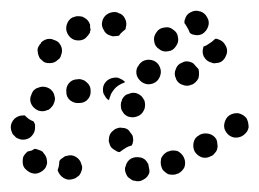

<svg xmlns="http://www.w3.org/2000/svg" viewBox="-37 -309 481 356"><path d="M229 24Q221 29 212 26H211Q207 25 204 22Q200 20 198 16Q196 12 195 8Q194 3 196 -1Q198 -10 206 -15Q214 -19 223 -17H224Q228 -16 232 -13Q235 -10 237 -6Q238 -6 238 -5Q238 -5 238 -4Q239 1 240 6Q240 7 240 8Q240 10 240 11Q237 20 229 24ZM86 -20H87Q96 -23 104 -18Q112 -13 114 -4Q116 0 115 5Q114 9 112 13Q110 17 106 19Q103 22 98 23Q89 26 81 21Q73 16 70 7Q70 7 70 7Q70 6 70 6Q73 -2 73 -10Q75 -14 79 -16Q82 -19 86 -20ZM305 1Q308 -8 304 -17Q302 -21 299 -24Q296 -27 292 -29Q288 -30 283 -30Q279 -30 275 -28H274Q270 -26 267 -23Q264 -20 262 -16Q261 -11 261 -7Q261 -2 263 2Q264 6 268 9Q271 12 275 14Q279 15 284 15Q288 15 292 13H293Q301 9 305 1ZM35 -31Q31 -33 27 -33Q24 -31 22 -30Q18 -29 14 -28Q13 -27 13 -27Q12 -26 11 -25Q8 -22 6 -18Q5 -13 5 -9Q5 -4 7 0Q9 4 13 7Q20 13 29 13Q38 12 45 5Q48 2 49 -2Q51 -6 50 -11Q50 -15 48 -19Q46 -23 43 -26V-27Q39 -30 35 -31ZM362 -26Q365 -29 366 -34Q367 -38 366 -42Q366 -47 364 -51Q359 -59 350 -61Q341 -63 333 -59L332 -58Q324 -54 322 -45Q320 -36 324 -28Q329 -20 338 -17Q347 -15 355 -20H356Q359 -22 362 -26ZM177 -30Q173 -32 170 -35Q167 -38 166 -43Q164 -47 165 -51V-52Q165 -56 167 -60Q169 -64 173 -67Q176 -70 180 -71Q185 -73 189 -72Q194 -72 198 -70Q202 -68 204 -64Q207 -61 209 -57Q210 -52 210 -48Q209 -45 209 -43Q208 -41 207 -39Q201 -38 195 -34Q190 -31 185 -27Q185 -27 185 -27Q185 -27 185 -27Q181 -27 177 -30ZM28 -78Q27 -81 25 -84Q17 -87 11 -93Q10 -94 9 -95Q8 -95 7 -95Q7 -95 6 -95Q-3 -95 -10 -89Q-17 -82 -17 -73Q-17 -68 -15 -64Q-14 -60 -10 -57Q-7 -53 -3 -52Q1 -50 5 -50Q15 -50 21 -56Q28 -63 28 -72Q28 -75 28 -78ZM421 -65Q423 -68 424 -73Q424 -77 423 -82Q422 -86 420 -90Q414 -97 405 -99Q396 -100 388 -95Q384 -92 382 -88Q380 -85 379 -80Q378 -76 379 -71Q380 -67 383 -63Q388 -56 397 -54Q407 -53 414 -58Q418 -61 421 -65ZM187 -115Q187 -110 188 -106Q190 -102 193 -98Q196 -95 200 -93Q209 -90 217 -93Q226 -96 230 -105Q232 -109 232 -114Q232 -118 231 -122Q229 -126 226 -130Q223 -133 219 -135Q215 -137 210 -137Q206 -137 202 -135Q197 -134 194 -131Q191 -128 189 -124V-123Q187 -119 187 -115ZM59 -111Q62 -114 63 -118Q65 -122 65 -127Q64 -131 63 -135Q59 -144 50 -147Q41 -150 33 -146H32Q28 -144 25 -141Q22 -137 21 -133Q19 -129 19 -125Q19 -120 21 -116Q25 -108 34 -104Q43 -101 51 -105H52Q56 -107 59 -111ZM126 -125Q132 -132 131 -142Q131 -146 129 -150Q127 -154 123 -157Q120 -160 116 -161Q111 -163 107 -162Q97 -162 91 -155Q85 -148 86 -138Q86 -129 93 -123Q101 -117 110 -118Q120 -118 126 -125ZM157 -132Q154 -136 154 -141Q153 -150 159 -157Q165 -164 175 -165Q181 -166 186 -163Q191 -161 195 -157Q194 -157 194 -156Q185 -153 178 -147Q172 -141 168 -133V-132Q166 -128 165 -123Q164 -124 164 -124Q163 -125 162 -125Q159 -128 157 -132ZM326 -157Q329 -160 331 -164Q332 -168 332 -173Q332 -177 331 -181Q326 -186 322 -191Q318 -194 312 -195Q306 -196 301 -193Q292 -190 289 -181Q285 -172 289 -164Q290 -160 294 -156Q297 -153 301 -152Q305 -150 310 -150Q314 -150 318 -152H319Q323 -154 326 -157ZM217 -168Q221 -159 229 -155Q237 -151 246 -154Q255 -157 259 -166Q263 -175 260 -183Q257 -192 249 -196Q240 -200 231 -197Q223 -194 219 -186L218 -185Q214 -177 217 -168ZM76 -206Q78 -211 78 -215Q78 -220 76 -224Q74 -228 71 -231Q67 -234 63 -235Q59 -237 55 -237Q50 -237 46 -235Q42 -233 39 -230V-229Q36 -226 34 -222Q32 -218 33 -213Q33 -209 35 -205Q36 -201 40 -198Q46 -191 56 -192Q65 -192 71 -199H72Q75 -202 76 -206ZM381 -225Q377 -233 368 -236Q366 -237 365 -237Q363 -237 362 -237Q356 -231 349 -227Q345 -224 341 -223Q340 -223 340 -222Q340 -222 340 -221Q337 -212 341 -204Q346 -195 355 -193Q359 -191 363 -192Q368 -192 372 -194Q376 -196 379 -200Q381 -203 383 -208Q386 -217 381 -225ZM249 -232Q250 -223 258 -218Q265 -212 275 -214Q284 -215 289 -223Q295 -231 293 -240Q292 -249 284 -254Q277 -260 268 -258Q258 -257 253 -249Q247 -241 249 -232ZM125 -242Q122 -238 118 -236Q114 -234 109 -234Q105 -234 101 -235Q96 -237 93 -240Q90 -243 88 -247Q84 -255 87 -264Q90 -273 98 -277H99Q103 -279 107 -279Q112 -279 116 -278Q120 -276 124 -273Q127 -270 129 -266Q129 -266 129 -265Q129 -265 130 -264Q130 -263 130 -261Q130 -257 131 -254Q131 -253 130 -251Q130 -250 130 -249Q128 -245 125 -242ZM168 -243Q159 -245 155 -254Q150 -262 153 -271Q156 -280 164 -284Q172 -288 181 -286L182 -285Q191 -283 195 -274Q199 -266 196 -257Q196 -256 196 -255Q195 -255 195 -254Q192 -252 190 -250Q186 -247 184 -243Q180 -242 176 -242Q172 -241 168 -243ZM316 -286Q325 -291 333 -288H334Q343 -285 347 -277Q352 -269 349 -260Q346 -251 338 -246Q330 -242 321 -245Q319 -245 318 -246Q316 -247 315 -248Q313 -254 309 -260Q307 -264 305 -266Q305 -268 305 -270Q305 -271 306 -273Q308 -282 316 -286Z"/></svg>

Font: FRB American Cursive Dotted Extrabold
Style: Bold Italic
Weight: 800
Italic angle: -25°
Version: Version 2.0;Modular Font Editor K font №1